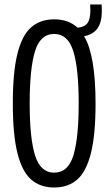

<svg xmlns="http://www.w3.org/2000/svg" viewBox="-20 -824 482 854"><path d="M37 -364Q37 -503 57.5 -585Q78 -667 118.5 -702.5Q159 -738 221 -738Q285 -738 325 -701Q355 -703 368.5 -720.5Q382 -738 382 -779Q382 -795 381 -804H432Q433 -794 433 -776Q433 -724 413 -697Q393 -670 354 -663Q405 -578 405 -364Q405 -225 384.5 -143Q364 -61 323.5 -25.5Q283 10 221 10Q159 10 118.5 -25.5Q78 -61 57.5 -143Q37 -225 37 -364ZM330 -364Q330 -520 306 -596.5Q282 -673 221 -673Q159 -673 135.5 -595.5Q112 -518 112 -364Q112 -209 136 -132.5Q160 -56 221 -56Q283 -56 306.5 -133Q330 -210 330 -364Z"/></svg>

Font: Mona Sans Condensed
Style: Regular
Weight: 400
Width: 3
Designer: Deni Anggara
Foundry: GitHub
Version: Version 2.000